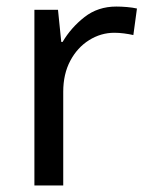

<svg xmlns="http://www.w3.org/2000/svg" viewBox="-20 -566 453 586"><path d="M335 -546Q350 -546 367.5 -544.5Q385 -543 398 -540L387 -459Q374 -462 358.5 -464Q343 -466 329 -466Q288 -466 252 -443.5Q216 -421 194.5 -380.5Q173 -340 173 -286V0H85V-536H157L167 -438H171Q197 -482 238 -514Q279 -546 335 -546Z"/></svg>

Font: Noto Sans Canadian Aboriginal
Style: Regular
Weight: 400
Designer: Monotype Design Team, Typotheque's Kevin King
Foundry: Monotype Imaging Inc.
Version: Version 2.002